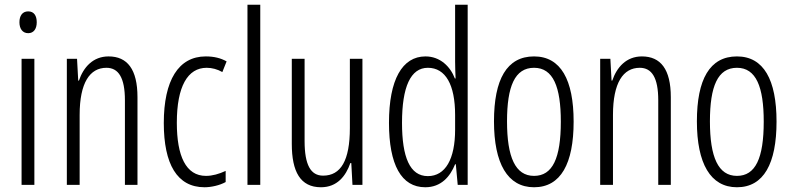

<svg xmlns="http://www.w3.org/2000/svg" viewBox="-20 -780 3340 810"><path d="M99 -732C74 -732 62 -713 62 -686C62 -659 75 -640 99 -640C122 -640 135 -658 135 -686C135 -713 124 -732 99 -732ZM125 -532H71V0H125Z M438 -542C372 -542 332 -496 313 -440H310L305 -532H262V0H316V-295C316 -431 359 -494 429 -494C480 -494 507 -452 507 -357V0H560V-370C560 -488 517 -542 438 -542Z M843 10C871 10 907 2 932 -12V-59C904 -46 876 -38 849 -38C764 -38 726 -122 726 -262C726 -416 772 -494 852 -494C874 -494 897 -488 918 -476L936 -521C911 -535 883 -542 848 -542C733 -542 671 -441 671 -261C671 -88 727 10 843 10Z M1078 0V-760H1024V0Z M1509 -532H1456V-240C1456 -103 1418 -39 1343 -39C1291 -39 1265 -84 1265 -185V-532H1211V-173C1211 -56 1247 10 1334 10C1402 10 1439 -37 1458 -92H1462L1467 0H1509Z M1774 10C1841 10 1879 -35 1900 -87H1903L1911 0H1953V-760H1900V-520C1900 -498 1901 -476 1902 -449H1899C1880 -499 1837 -542 1775 -542C1677 -542 1621 -444 1621 -262C1621 -85 1673 10 1774 10ZM1785 -37C1709 -37 1676 -117 1676 -262C1676 -413 1712 -494 1785 -494C1860 -494 1900 -422 1900 -295V-233C1900 -109 1859 -37 1785 -37Z M2400 -267C2400 -443 2346 -542 2233 -542C2118 -542 2064 -445 2064 -268C2064 -91 2121 10 2233 10C2346 10 2400 -90 2400 -267ZM2119 -268C2119 -416 2152 -494 2233 -494C2314 -494 2346 -413 2346 -267C2346 -112 2311 -38 2233 -38C2154 -38 2119 -117 2119 -268Z M2688 -542C2622 -542 2582 -496 2563 -440H2560L2555 -532H2512V0H2566V-295C2566 -431 2609 -494 2679 -494C2730 -494 2757 -452 2757 -357V0H2810V-370C2810 -488 2767 -542 2688 -542Z M3256 -267C3256 -443 3202 -542 3089 -542C2974 -542 2920 -445 2920 -268C2920 -91 2977 10 3089 10C3202 10 3256 -90 3256 -267ZM2975 -268C2975 -416 3008 -494 3089 -494C3170 -494 3202 -413 3202 -267C3202 -112 3167 -38 3089 -38C3010 -38 2975 -117 2975 -268Z"/></svg>

Font: Noto Sans Lao ExtraCondensed Light
Style: Regular
Weight: 300
Width: 2
Designer: Monotype Design Team
Foundry: Monotype Imaging Inc.
Version: Version 2.003